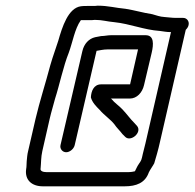

<svg xmlns="http://www.w3.org/2000/svg" viewBox="-20 -656 685 676"><path d="M123 -64C125 -83 124 -102 129 -124L155 -238C161 -264 167 -282 174 -309C189 -355 203 -423 222 -470C236 -508 243 -554 264 -584L265 -585H293C300 -585 307 -585 314 -586C341 -586 357 -580 382 -578C439 -572 486 -551 543 -547C559 -545 566 -543 582 -543L492 -151C490 -142 487 -130 483 -115C478 -92 478 -92 469 -79C462 -69 460 -62 455 -53L445 -51C439 -50 434 -50 431 -50H143C133 -50 120 -53 123 -64ZM625 -593H601C584 -593 576 -595 560 -596C542 -597 531 -602 516 -606C483 -611 454 -620 422 -625C388 -628 361 -636 324 -636C318 -635 312 -635 305 -635H286C279 -635 272 -635 265 -634C220 -628 199 -561 185 -512C176 -483 167 -461 157 -426C141 -365 119 -297 105 -237L79 -124C76 -113 75 -98 74 -88C73 -78 74 -70 72 -60C67 -23 91 0 131 0H419C460 0 491 -12 504 -49C508 -58 519 -73 523 -81C527 -93 539 -136 542 -151L634 -551C639 -556 643 -562 644 -568C647 -581 638 -593 625 -593ZM243 -145 320 -477C332 -479 345 -482 358 -482H466L438 -359H336C310 -359 301 -335 300 -313C305 -295 318 -282 331 -269C346 -251 370 -235 383 -218C390 -207 403 -195 411 -184L420 -175C439 -154 481 -189 463 -212L454 -222C437 -239 428 -253 411 -271C400 -283 383 -294 372 -308L370 -309H437C462 -309 481 -330 487 -356L514 -470C521 -500 523 -532 493 -532H370C359 -532 348 -529 336 -529C329 -528 321 -526 315 -525C293 -520 276 -502 270 -476L193 -145C190 -132 200 -120 213 -120C226 -120 240 -132 243 -145Z"/></svg>

Font: Electronic
Style: BookIt
Weight: 400
Version: Version 1.011